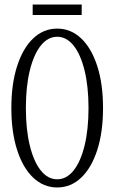

<svg xmlns="http://www.w3.org/2000/svg" viewBox="-20 -816 504 846"><path d="M232 10Q172 10 126.5 -33Q81 -76 55.5 -155Q30 -234 30 -340Q30 -446 55.5 -525Q81 -604 126.5 -647Q172 -690 232 -690Q292 -690 337.5 -647Q383 -604 408.5 -525Q434 -446 434 -340Q434 -234 408.5 -155Q383 -76 337.5 -33Q292 10 232 10ZM232 -26Q273 -26 304 -64.5Q335 -103 352.5 -174Q370 -245 370 -340Q370 -435 352.5 -506Q335 -577 304 -615.5Q273 -654 232 -654Q191 -654 160 -615.5Q129 -577 111.5 -506Q94 -435 94 -340Q94 -245 111.5 -174Q129 -103 160 -64.5Q191 -26 232 -26ZM124 -796H340V-750H124Z"/></svg>

Font: Margherita Variable
Style: Regular
Weight: 400
Designer: James Puckett
Foundry: Dunwich Type Founders
Version: Version 1.008